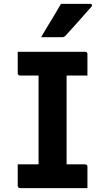

<svg xmlns="http://www.w3.org/2000/svg" viewBox="-20 -966 540 986"><path d="M322 -75H174L178 -116Q178 -133 178 -154Q178 -175 178 -192Q178 -246 178 -300Q178 -354 178 -407.5Q178 -461 178 -515.5Q178 -570 178 -625H326L322 -584Q322 -568 322 -548Q322 -528 322 -511Q322 -456 322 -401.5Q322 -347 322 -292.5Q322 -238 322 -184Q322 -130 322 -75ZM429 0H82Q80 0 78 -1Q76 -2 74.5 -3.5Q73 -5 72 -7Q71 -9 71 -11Q71 -31 71 -49Q71 -67 71 -84.5Q71 -102 71 -122H417Q420 -122 423 -120.5Q426 -119 427.5 -116.5Q429 -114 429 -111Q429 -91 429 -73.5Q429 -56 429 -38Q429 -20 429 0ZM71 -700H417Q423 -700 426 -697Q429 -694 429 -689Q429 -675 429 -661Q429 -647 429 -633.5Q429 -620 429 -606.5Q429 -593 429 -578H82Q78 -578 74.5 -581.5Q71 -585 71 -589Q71 -604 71 -617.5Q71 -631 71 -644.5Q71 -658 71 -672Q71 -686 71 -700ZM293 -946Q331 -946 352.5 -946Q374 -946 393.5 -946Q413 -946 444 -946Q450 -946 452 -941.5Q454 -937 450 -932Q431 -911 417 -895Q403 -879 389.5 -863.5Q376 -848 358.5 -829Q341 -810 315 -781Q313 -779 309 -777Q305 -775 299 -775Q271 -775 253.5 -775Q236 -775 222 -775Q208 -775 191 -775Q209 -806 225.5 -833Q242 -860 259 -888Q276 -916 293 -946Z"/></svg>

Font: Recursive
Style: Bold
Weight: 700
Version: Version 1.085